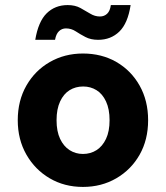

<svg xmlns="http://www.w3.org/2000/svg" viewBox="-20 -725 655 757"><path d="M307 12Q234 12 176 -22Q118 -56 84 -115.5Q50 -175 50 -251Q50 -328 84 -387.5Q118 -447 176.5 -480.5Q235 -514 307 -514Q381 -514 439 -480.5Q497 -447 530.5 -387.5Q564 -328 564 -251Q564 -174 530.5 -115Q497 -56 438.5 -22Q380 12 307 12ZM307 -118Q337 -118 360.5 -133Q384 -148 398 -177.5Q412 -207 412 -251Q412 -295 398 -325Q384 -355 360.5 -369.5Q337 -384 308 -384Q278 -384 254.5 -369.5Q231 -355 217 -325Q203 -295 203 -251Q203 -207 217 -177.5Q231 -148 254.5 -133Q278 -118 307 -118ZM367 -568Q338 -568 317 -579Q296 -590 278.5 -601.5Q261 -613 240 -613Q224 -613 212.5 -602Q201 -591 197 -568H119Q131 -640 164 -672.5Q197 -705 247 -705Q276 -705 297 -693.5Q318 -682 336 -671Q354 -660 374 -660Q391 -660 402.5 -671Q414 -682 417 -705H495Q484 -633 450.5 -600.5Q417 -568 367 -568Z"/></svg>

Font: DM Sans 16pt Black
Style: Regular
Weight: 900
Version: Version 4.004;gftools[0.9.30]